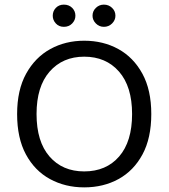

<svg xmlns="http://www.w3.org/2000/svg" viewBox="-20 -797 729 830"><path d="M634 -304Q634 -200 596 -129.5Q558 -59 492.5 -23Q427 13 344 13Q262 13 196 -23Q130 -59 92 -129.5Q54 -200 54 -304Q54 -408 93 -478.5Q132 -549 197.5 -585Q263 -621 344 -621Q426 -621 491.5 -585Q557 -549 595.5 -478.5Q634 -408 634 -304ZM551 -304Q551 -423 494.5 -487.5Q438 -552 344 -552Q251 -552 194.5 -487.5Q138 -423 138 -304Q138 -185 194 -120.5Q250 -56 344 -56Q439 -56 495 -120.5Q551 -185 551 -304ZM306 -729Q306 -710 292 -695.5Q278 -681 256 -681Q235 -681 221.5 -695.5Q208 -710 208 -729Q208 -749 221.5 -763Q235 -777 256 -777Q278 -777 292 -763Q306 -749 306 -729ZM479 -729Q479 -710 464.5 -695.5Q450 -681 429 -681Q409 -681 394.5 -695.5Q380 -710 380 -729Q380 -749 394.5 -763Q409 -777 429 -777Q450 -777 464.5 -763Q479 -749 479 -729Z"/></svg>

Font: Baloo Tamma 2
Style: Regular
Weight: 400
Designer: Divya Kowshik, Shuchita Grover and Ek Type
Foundry: Ek Type
Version: Version 1.700